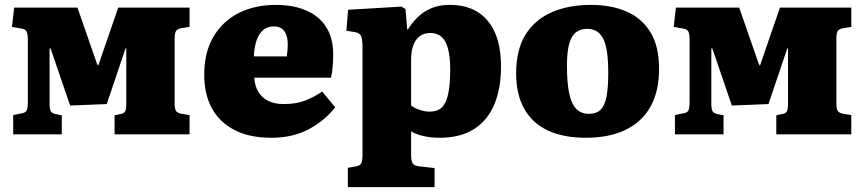

<svg xmlns="http://www.w3.org/2000/svg" viewBox="-20 -550 3534 786"><path d="M34 0V-79L68 -86Q84 -88 89 -97.5Q94 -107 94 -133V-387Q94 -412 88.5 -421.5Q83 -431 68 -433L29 -440L38 -519H297L377 -289L382 -281L464 -519H756V-440L725 -435Q706 -432 700.5 -423Q695 -414 695 -393V-126Q695 -105 700.5 -96Q706 -87 724 -84L756 -79V0H449V-78L472 -83Q488 -85 492.5 -94.5Q497 -104 497 -126V-352H494L417 -124L267 -118L187 -352H183V-127Q183 -105 187.5 -95.5Q192 -86 208 -83L233 -78V0Z M1091 14Q1000 14 938.5 -18.5Q877 -51 846.5 -108.5Q816 -166 816 -243Q816 -336 854 -400Q892 -464 958 -497Q1024 -530 1109 -530Q1181 -530 1234 -507Q1287 -484 1315.5 -439Q1344 -394 1344 -328Q1344 -304 1342 -278.5Q1340 -253 1335 -232H1021Q1023 -197 1038.5 -172.5Q1054 -148 1080 -136Q1106 -124 1141 -124Q1190 -124 1226.5 -137.5Q1263 -151 1299 -175L1352 -111Q1311 -57 1245 -21.5Q1179 14 1091 14ZM1019 -319H1154Q1156 -333 1157 -345Q1158 -357 1158 -369Q1158 -404 1143.5 -423Q1129 -442 1101 -442Q1074 -442 1056.5 -426.5Q1039 -411 1030 -383.5Q1021 -356 1019 -319Z M1404 216V137L1437 131Q1452 129 1458 120Q1464 111 1464 83V-357Q1464 -393 1457 -404.5Q1450 -416 1431 -419L1398 -424L1405 -510L1623 -523L1640 -513L1647 -430H1650Q1668 -458 1691 -480.5Q1714 -503 1746 -516.5Q1778 -530 1821 -530Q1888 -530 1934.5 -501.5Q1981 -473 2006 -417Q2031 -361 2031 -277Q2031 -190 2004.5 -124.5Q1978 -59 1922 -22.5Q1866 14 1779 14Q1745 14 1715.5 7.5Q1686 1 1663 -12V85Q1663 109 1669.5 119Q1676 129 1697 131L1759 138V216ZM1739 -93Q1770 -93 1788 -109.5Q1806 -126 1814.5 -164.5Q1823 -203 1823 -265Q1823 -318 1814 -351Q1805 -384 1787 -399.5Q1769 -415 1742 -415Q1716 -415 1698.5 -402Q1681 -389 1672 -364.5Q1663 -340 1663 -307V-118Q1676 -108 1697.5 -100.5Q1719 -93 1739 -93Z M2378 14Q2287 14 2223.5 -15.5Q2160 -45 2126.5 -104Q2093 -163 2093 -249Q2093 -347 2131.5 -408.5Q2170 -470 2239 -500Q2308 -530 2399 -530Q2482 -530 2544.5 -503Q2607 -476 2642.5 -418.5Q2678 -361 2678 -268Q2678 -176 2643 -113.5Q2608 -51 2541 -18.5Q2474 14 2378 14ZM2391 -84Q2422 -84 2439 -101Q2456 -118 2463 -155Q2470 -192 2470 -250Q2470 -304 2464.5 -339.5Q2459 -375 2447.5 -395Q2436 -415 2420 -423.5Q2404 -432 2384 -432Q2358 -432 2339.5 -419Q2321 -406 2311 -373.5Q2301 -341 2301 -282Q2301 -212 2310 -168.5Q2319 -125 2339 -104.5Q2359 -84 2391 -84Z M2743 0V-79L2777 -86Q2793 -88 2798 -97.5Q2803 -107 2803 -133V-387Q2803 -412 2797.5 -421.5Q2792 -431 2777 -433L2738 -440L2747 -519H3006L3086 -289L3091 -281L3173 -519H3465V-440L3434 -435Q3415 -432 3409.5 -423Q3404 -414 3404 -393V-126Q3404 -105 3409.5 -96Q3415 -87 3433 -84L3465 -79V0H3158V-78L3181 -83Q3197 -85 3201.5 -94.5Q3206 -104 3206 -126V-352H3203L3126 -124L2976 -118L2896 -352H2892V-127Q2892 -105 2896.5 -95.5Q2901 -86 2917 -83L2942 -78V0Z"/></svg>

Font: Literata 18pt ExtraBold
Style: Regular
Weight: 800
Designer: Latin by Veronika Burian and Jose Scaglione. Greek by Irene Vlachou. Cyrillic by Vera Evstafieva.
Foundry: TypeTogether
Version: Version 3.103;gftools[0.9.29]